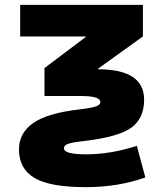

<svg xmlns="http://www.w3.org/2000/svg" viewBox="-20 -540 671 790"><path d="M58 75Q58 7 117 -34Q176 -75 308 -90Q358 -96 375.5 -102.5Q393 -109 393 -120Q393 -145 313 -145H163V-260L333 -388V-390H63V-520H568V-390L383 -257V-255Q573 -255 573 -130Q573 -54 521.5 -15.5Q470 23 328 40Q274 46 258.5 52.5Q243 59 243 70Q243 95 333 95Q436 95 543 60L578 190Q467 230 333 230Q185 230 121.5 192Q58 154 58 75Z"/></svg>

Font: Mplus 1p Black
Style: Regular
Weight: 900
Version: Version 1.061